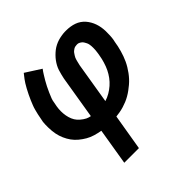

<svg xmlns="http://www.w3.org/2000/svg" viewBox="-190 -676 1048 1048"><g transform="rotate(-45 333.5 -152.5)"><path d="M185 215 220 3Q197 -1 175 -7.5Q153 -14 134 -25Q115 -36 97.5 -50.5Q80 -65 67.5 -82.5Q55 -100 46 -120.5Q37 -141 32.5 -163.5Q28 -186 27.5 -213.5Q27 -241 29 -257L33 -277Q35 -291 38.5 -305Q42 -319 45.5 -333Q49 -347 54.5 -360.5Q60 -374 65.5 -387.5Q71 -401 79.5 -418Q88 -435 95.5 -449Q103 -463 110 -474Q117 -485 123 -493L144 -520L233 -463Q223 -450 214.5 -436Q206 -422 197.5 -408Q189 -394 181.5 -378.5Q174 -363 166 -345.5Q158 -328 153 -314Q148 -300 147 -290L142 -264Q139 -246 139 -228.5Q139 -211 142 -194Q145 -177 151.5 -161.5Q158 -146 168.5 -134Q179 -122 195 -111Q211 -100 223 -97L236 -94L277 -343Q280 -356 283 -369Q286 -382 290.5 -395.5Q295 -409 301.5 -421Q308 -433 316.5 -444.5Q325 -456 335.5 -466.5Q346 -477 357 -485.5Q368 -494 381 -500.5Q394 -507 407 -511Q420 -515 436 -517.5Q452 -520 461 -520H472Q488 -520 503.5 -517.5Q519 -515 533 -510Q547 -505 559.5 -496.5Q572 -488 581.5 -477Q591 -466 598.5 -453Q606 -440 611 -425.5Q616 -411 618.5 -396Q621 -381 621.5 -365.5Q622 -350 621 -331.5Q620 -313 618 -302L615 -288Q613 -273 609.5 -258Q606 -243 602 -228.5Q598 -214 592.5 -199Q587 -184 580.5 -170Q574 -156 565.5 -142Q557 -128 547.5 -115Q538 -102 527 -90Q516 -78 503.5 -67.5Q491 -57 478 -47.5Q465 -38 451 -30Q437 -22 422.5 -16Q408 -10 393 -5.5Q378 -1 361.5 2Q345 5 333 6L298 215ZM350 -96Q370 -102 389 -113Q408 -124 424.5 -138.5Q441 -153 454 -170.5Q467 -188 476.5 -207.5Q486 -227 493 -250.5Q500 -274 502 -288L505 -304Q506 -311 507 -318.5Q508 -326 508.5 -333.5Q509 -341 509 -348Q509 -355 508.5 -362.5Q508 -370 506.5 -377Q505 -384 502 -390Q499 -396 495.5 -402Q492 -408 487 -412.5Q482 -417 475 -420.5Q468 -424 463 -424H456Q450 -424 444 -422.5Q438 -421 432.5 -417.5Q427 -414 422.5 -410Q418 -406 414.5 -400.5Q411 -395 407.5 -390Q404 -385 401.5 -379Q399 -373 397.5 -367.5Q396 -362 394.5 -356Q393 -350 391.5 -343.5Q390 -337 389 -333Z"/></g></svg>

Font: Iosevka Custom
Style: Bold Italic
Weight: 700
Italic angle: -9°
Designer: Belleve Invis
Foundry: Belleve Invis
Version: Version 30.3.1; ttfautohint (v1.8.3)